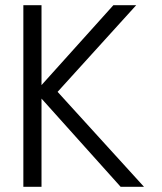

<svg xmlns="http://www.w3.org/2000/svg" viewBox="-20 -720 625 740"><path d="M70 -700H140V-392L417 -700H505L202 -366L535 0H445L140 -340V0H70Z"/></svg>

Font: Niramit Light
Style: Regular
Weight: 300
Designer: Katatrad Aksorn Co.,Ltd.
Foundry: Cadson Demak Co.,Ltd.
Version: Version 1.000; ttfautohint (v1.6)